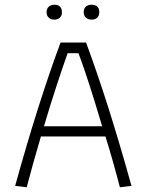

<svg xmlns="http://www.w3.org/2000/svg" viewBox="-20 -792 620 812"><path d="M177 -740Q177 -755 186 -763.5Q195 -772 210 -772Q225 -772 233.5 -764Q242 -756 242 -740Q242 -726 233.5 -717.5Q225 -709 210 -709Q195 -709 186 -717.5Q177 -726 177 -740ZM334 -740Q334 -756 343 -764Q352 -772 368 -772Q383 -772 391.5 -764Q400 -756 400 -740Q400 -726 391.5 -717.5Q383 -709 368 -709Q352 -709 343 -717.5Q334 -726 334 -740ZM44 -6Q141 -356 236 -612H344Q439 -356 536 -6L487 0Q460 -105 426 -215H153Q116 -89 93 0ZM412 -258Q351 -464 312 -567H266Q247 -514 218 -425.5Q189 -337 166 -258Z"/></svg>

Font: Athiti Light
Style: Regular
Weight: 300
Designer: CadsonDemak Team
Foundry: CadsonDemak
Version: Version 1.033